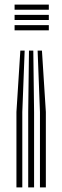

<svg xmlns="http://www.w3.org/2000/svg" viewBox="-20 -620 273 840"><path d="M144.6 -398.6H163.5L180.6 -129.9V200H154.8V-129.9ZM69 -398.6H87.9L77.6 -129.9V200H51.9V-129.9ZM106.8 -398.6H125.7L129.1 -129.9V200H103.4V-129.9ZM43.8 -600H193.6V-577.5H43.8ZM43.8 -510H193.6V-487.4H43.8ZM43.8 -555H193.6V-532.5H43.8Z"/></svg>

Font: Big Shoulders Inline Text SC Thin
Style: Regular
Weight: 100
Designer: Patric King
Foundry: XO Type Co
Version: Version 2.002